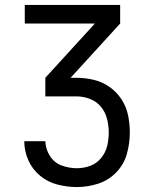

<svg xmlns="http://www.w3.org/2000/svg" viewBox="-20 -550 616 775"><path d="M290 205Q334 205 376 191.5Q418 178 449 146Q480 114 492 71.5Q504 29 504 -15Q504 -50 497 -84.5Q490 -119 470.5 -149Q451 -179 421.5 -199.5Q392 -220 357.5 -228Q323 -236 288 -236H265L465 -455V-530H80V-455H363L163 -236V-161H288Q316 -161 342.5 -151Q369 -141 387 -119.5Q405 -98 412 -70.5Q419 -43 419 -15Q419 13 412.5 39.5Q406 66 388 88Q370 110 344 119.5Q318 129 290 129Q259 129 229 118Q199 107 181.5 79.5Q164 52 163 20H78Q78 60 94.5 97Q111 134 142 159.5Q173 185 212 195Q251 205 290 205Z"/></svg>

Font: Iosevka Sparkle
Style: Regular
Weight: 400
Designer: Belleve Invis
Foundry: Belleve Invis
Version: Version 4.5.0; ttfautohint (v1.8.3)